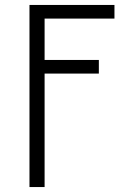

<svg xmlns="http://www.w3.org/2000/svg" viewBox="-20 -540 540 775"><path d="M99 215V-520H442V-465H160V-298H379V-243H160V215Z"/></svg>

Font: Iosevka Light
Style: Regular
Weight: 300
Monospace: yes
Designer: Belleve Invis
Foundry: Belleve Invis
Version: Version 32.5.0; ttfautohint (v1.8.4)